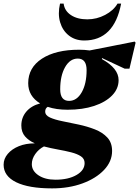

<svg xmlns="http://www.w3.org/2000/svg" viewBox="-113 -791 770 1062"><path d="M175 251Q46 251 -23.5 217Q-93 183 -93 120Q-93 87 -70 60Q-47 33 -8.5 17.5Q30 2 78 2V1Q46 -13 25.5 -36.5Q5 -60 5 -97Q5 -141 32.5 -173.5Q60 -206 109 -219Q43 -259 43 -331Q43 -417 119 -466.5Q195 -516 325 -516Q354 -516 383 -512L632 -561L637 -555L603 -411H577L451 -470V-464Q543 -413 543 -348Q543 -300 507 -263Q471 -226 407.5 -205Q344 -184 261 -184Q198 -184 151 -200Q137 -192 137 -174Q137 -153 163.5 -141Q190 -129 232.5 -120.5Q275 -112 322 -102Q369 -92 411.5 -75.5Q454 -59 480.5 -30.5Q507 -2 507 44Q507 102 462.5 149Q418 196 343 223.5Q268 251 175 251ZM269 -233Q312 -233 339 -280.5Q366 -328 366 -403Q366 -467 317 -467Q274 -467 247 -419.5Q220 -372 220 -297Q220 -233 269 -233ZM63 117Q63 154 99.5 178.5Q136 203 194 203Q265 203 310 177Q355 151 355 111Q355 87 334.5 73.5Q314 60 280.5 51.5Q247 43 207.5 36Q168 29 130 19Q101 34 82 61Q63 88 63 117ZM353 -567Q303 -567 268 -594.5Q233 -622 219.5 -668Q206 -714 219 -771H239Q244 -731 279.5 -707.5Q315 -684 370 -684Q422 -684 468.5 -708.5Q515 -733 537 -771H557Q518 -567 353 -567Z"/></svg>

Font: Platypi ExtraBold
Style: Italic
Weight: 800
Italic angle: -13°
Designer: David Sargent
Foundry: Bolt Cutter Type
Version: Version 1.200; ttfautohint (v1.8.4.7-5d5b)